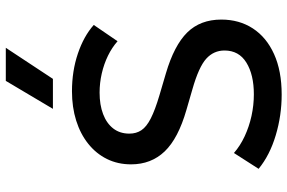

<svg xmlns="http://www.w3.org/2000/svg" viewBox="-186 -799 1000 668"><g transform="rotate(-90 314.0 -465.0)"><path d="M319.1 15Q246.3 15 177.2 -5.7Q108.1 -26.3 60.6 -65.2L115.7 -151.1Q140.6 -129.3 173.8 -113.8Q207.1 -98.3 244.5 -90Q282 -81.8 319.7 -81.8Q388.1 -81.8 430.2 -107.8Q472.3 -133.8 472.3 -183.9Q472.3 -221.6 443.7 -247.5Q415.1 -273.4 337.7 -295.5L265.7 -316.4Q166.4 -344.9 121.3 -392Q76.2 -439.1 76.2 -509Q76.2 -555.2 94.9 -593Q113.6 -630.7 147.8 -658Q181.9 -685.3 228.5 -700Q275.1 -714.6 330.3 -714.6Q400.9 -714.6 461.5 -694.1Q522.1 -673.6 561.2 -638.8L504.6 -556Q483 -575.2 454.2 -589.3Q425.5 -603.3 392.5 -610.9Q359.5 -618.5 325.7 -618.5Q283.2 -618.5 251.1 -606.3Q218.9 -594.1 201 -571Q183.1 -547.9 183.1 -514.9Q183.1 -490.8 195 -473Q207 -455.1 236.2 -440.3Q265.4 -425.4 316.8 -410.2L392.8 -387.8Q489.9 -359.2 534.9 -313.7Q579.9 -268.1 579.9 -195Q579.9 -132.7 549.1 -85.3Q518.2 -37.9 459.8 -11.5Q401.4 15 319.1 15ZM269.3 -780.9 366.6 -944.8H481.7L373.6 -780.9Z"/></g></svg>

Font: Geologica Thin
Style: Regular
Weight: 100
Version: Version 1.010;gftools[0.9.28]